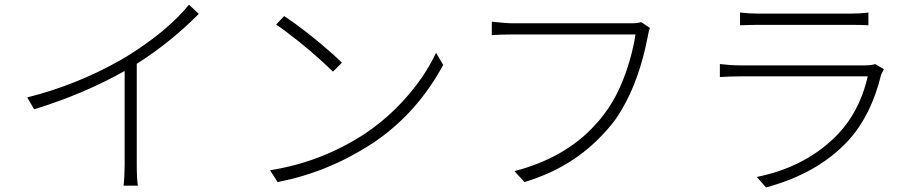

<svg xmlns="http://www.w3.org/2000/svg" viewBox="-20 -786 4010 837"><path d="M803.7 -765.6 846.7 -725.6Q722.7 -600.6 576.2 -507.8V-69.3Q576.2 -4.9 581.1 23.4H518.6Q523.4 -18.6 523.4 -69.3V-476.6Q342.8 -375 128.9 -309.6L98.6 -361.3Q313.5 -415 507.8 -525.4Q526.4 -536.1 542 -545.9Q691.4 -639.6 782.2 -740.2Q793.9 -753.9 803.7 -765.6Z M1218.8 -715.8Q1314.5 -653.3 1435.5 -545.9Q1457 -526.4 1470.7 -512.7L1431.6 -473.6Q1340.8 -562.5 1230.5 -645.5Q1204.1 -666 1183.6 -678.7ZM1157.2 -43.9Q1377 -78.1 1566.4 -200.2Q1714.8 -297.9 1821.3 -451.2Q1857.4 -505.9 1880.9 -555.7L1912.1 -502.9Q1801.8 -299.8 1625 -175.8Q1610.4 -165 1595.7 -156.2Q1409.2 -35.2 1190.4 7.8Z M2775.4 -689.5 2813.5 -664.1Q2807.6 -651.4 2803.7 -626Q2767.6 -439.5 2691.4 -309.6Q2672.9 -277.3 2654.3 -253.9Q2537.1 -104.5 2369.1 -30.3Q2320.3 -8.8 2266.6 7.8L2222.7 -40Q2443.4 -97.7 2572.3 -239.3Q2592.8 -260.7 2611.3 -285.2Q2690.4 -386.7 2733.4 -552.7Q2745.1 -597.7 2750 -635.7H2211.9Q2162.1 -635.7 2124 -632.8V-691.4Q2185.5 -684.6 2212.9 -684.6H2736.3Q2758.8 -684.6 2775.4 -689.5Z M3794.9 -506.8 3833 -484.4Q3824.2 -467.8 3821.3 -460.9Q3778.3 -283.2 3677.7 -172.9Q3555.7 -41 3355.5 20.5Q3337.9 26.4 3319.3 31.2L3279.3 -14.6Q3477.5 -54.7 3610.4 -178.7Q3623 -191.4 3634.8 -203.1Q3720.7 -294.9 3756.8 -428.7Q3759.8 -441.4 3762.7 -453.1H3204.1Q3166 -453.1 3118.2 -450.2V-506.8Q3167 -501 3204.1 -501H3750Q3780.3 -501 3794.9 -506.8ZM3206.1 -675.8V-731.4Q3249 -726.6 3287.1 -726.6H3685.5Q3728.5 -726.6 3765.6 -731.4V-675.8Q3742.2 -677.7 3684.6 -677.7H3287.1Q3257.8 -677.7 3206.1 -675.8Z"/></svg>

Font: Taipei Sans TC Beta Light
Style: Regular
Weight: 300
Designer: JT Foundry
Foundry: JT Foundry
Version: Version 1.000